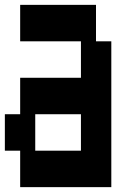

<svg xmlns="http://www.w3.org/2000/svg" viewBox="-20 -750 540 790"><path d="M63 20V-130H0V-280H63V-430H313V-580H63V-730H375V-580H438V20ZM125 -130H313V-280H125Z"/></svg>

Font: 2P VHS
Style: Regular
Weight: 400
Designer: CodeMan38
Foundry: CodeMan38
Version: Version 3.000